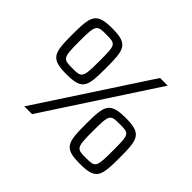

<svg xmlns="http://www.w3.org/2000/svg" viewBox="-156 -913 1138 1138"><g transform="rotate(45 413.0 -344.0)"><path d="M198 -311C331 -311 338 -347 338 -503C338 -658 331 -696 198 -696C65 -696 56 -658 56 -503C56 -347 65 -311 198 -311ZM606 -688 156 0H221L670 -688ZM198 -361C120 -361 114 -364 114 -503C114 -642 120 -645 198 -645C279 -645 281 -642 281 -503C281 -364 275 -361 198 -361ZM630 8C763 8 771 -28 771 -184C771 -339 763 -377 630 -377C496 -377 488 -339 488 -184C488 -28 496 8 630 8ZM630 -42C552 -42 547 -45 547 -184C547 -323 552 -326 630 -326C711 -326 713 -323 713 -184C713 -45 708 -42 630 -42Z"/></g></svg>

Font: Saira UNSAM
Style: Regular
Weight: 400
Designer: Hector Gatti with collaboration of the Omnibus-Type team
Foundry: Omnibus-Type
Version: Version 0.072;PS 000.072;hotconv 1.0.88;makeotf.lib2.5.64775